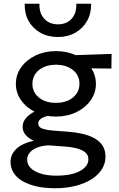

<svg xmlns="http://www.w3.org/2000/svg" viewBox="-20 -777 634 1022"><path d="M273 225Q218 225 174.2 215Q130.5 205 99.5 186.8Q68.5 168.5 52.2 142.5Q36 116.5 36 84.5Q36 58 50 35.8Q64 13.5 91.5 -2.8Q119 -19 159.5 -27.5Q130 -42 115.2 -60.2Q100.5 -78.5 100.5 -102.5Q100.5 -123 112.5 -140.8Q124.5 -158.5 146.2 -172.8Q168 -187 198.2 -196.2Q228.5 -205.5 265 -208L287.5 -165Q255.5 -165 232.2 -159.5Q209 -154 196.2 -143.8Q183.5 -133.5 183.5 -119.5Q183.5 -100.5 204.8 -92.8Q226 -85 262 -82L346 -75.5Q408.5 -70.5 452 -55Q495.5 -39.5 518.5 -12Q541.5 15.5 541.5 57.5Q541.5 93 522.2 123.8Q503 154.5 467.5 177Q432 199.5 382.5 212.2Q333 225 273 225ZM280 158Q359.5 158 405 133.5Q450.5 109 450.5 70.5Q450.5 41 419.2 24.2Q388 7.5 325 3L236 -3.5Q201 -1 176 9.2Q151 19.5 137.8 36Q124.5 52.5 124.5 73.5Q124.5 98.5 143.5 117.5Q162.5 136.5 197.2 147.2Q232 158 280 158ZM277.5 -156.5Q217.5 -156.5 169.2 -179.8Q121 -203 92.8 -242.5Q64.5 -282 64.5 -331Q64.5 -379.5 92.8 -419Q121 -458.5 169.5 -481.8Q218 -505 277.5 -505Q337.5 -505 385.8 -481.8Q434 -458.5 462.2 -419Q490.5 -379.5 490.5 -331Q490.5 -282 462.2 -242.5Q434 -203 386 -179.8Q338 -156.5 277.5 -156.5ZM277.5 -229.5Q314.5 -229.5 342.8 -242.2Q371 -255 387 -277.8Q403 -300.5 403 -331Q403 -376 368.2 -404.2Q333.5 -432.5 277.5 -432.5Q240.5 -432.5 212.2 -419.5Q184 -406.5 168.2 -383.8Q152.5 -361 152.5 -331Q152.5 -286 187.2 -257.8Q222 -229.5 277.5 -229.5ZM355 -414.5 321 -481.5 574 -490 573 -412ZM288.5 -580Q235 -580 194.5 -603Q154 -626 132 -665.8Q110 -705.5 111.5 -757H190Q188 -708 215 -677.8Q242 -647.5 288.5 -647.5Q335 -647.5 361.8 -677.8Q388.5 -708 386 -757H465Q466 -706 443.8 -666Q421.5 -626 381 -603Q340.5 -580 288.5 -580Z"/></svg>

Font: Geologica Roman Light
Style: Regular
Weight: 300
Designer: Sindre Bremnes, Frode Helland
Foundry: Monokrom Skriftforlag AS
Version: Version 1.010;gftools[0.9.28]